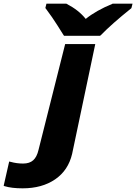

<svg xmlns="http://www.w3.org/2000/svg" viewBox="-136 -786 742 1046"><path d="M383 -546 257 52Q236 142 164.5 191Q93 240 -13 240Q-73 240 -112 228L-116 226L-86 94L-77 96Q-45 105 -10 105Q25 105 45 87Q65 69 74 30L219 -546ZM580 -742 578 -740Q472 -655 414 -595L409 -591H213L210 -595Q208 -597 176 -649Q151 -689 113 -740L111 -742L117 -766H226L227 -765Q293 -731 331 -683Q388 -729 476 -765L477 -766H586Z"/></svg>

Font: Passageway
Style: BdIt
Weight: 700
Foundry: Ascender Corporation
Version: Version 1.11